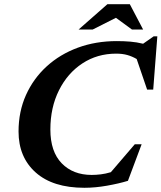

<svg xmlns="http://www.w3.org/2000/svg" viewBox="-20 -878 766 911"><path d="M587 -20Q544.5 -7 488.2 3Q432 13 380.5 13Q231 13 149.5 -59.5Q68 -132 68 -254Q68 -348.5 103.2 -427Q138.5 -505.5 201.5 -563Q264.5 -620.5 349.5 -651.8Q434.5 -683 534 -683Q567 -683 597.8 -680.5Q628.5 -678 659 -670.5L709 -705.5H726.5L707 -453H678L628.5 -598Q607 -610.5 584 -617Q561 -623.5 531 -623.5Q441.5 -623.5 371 -577.2Q300.5 -531 259.8 -449.5Q219 -368 219 -263.5Q219 -158.5 272.8 -103.2Q326.5 -48 415 -48Q436 -48 458.5 -50.8Q481 -53.5 506 -61L619.5 -193.5H652ZM353 -738 489.5 -858H596L659 -738H606L530 -793.5L420 -738Z"/></svg>

Font: Newsreader 16pt
Style: Bold Italic
Weight: 700
Italic angle: -17°
Designer: Hugues Gentile
Foundry: Production Type
Version: Version 1.003; ttfautohint (v1.8.3)